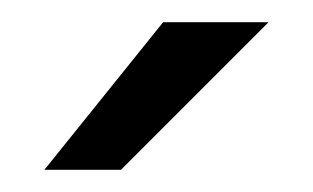

<svg xmlns="http://www.w3.org/2000/svg" viewBox="-20 -684 282 173"><path d="M20 -531 127 -664H222L89 -531Z"/></svg>

Font: Mina
Style: Regular
Weight: 400
Version: Version 1.000